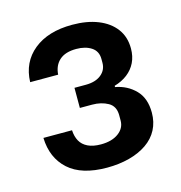

<svg xmlns="http://www.w3.org/2000/svg" viewBox="-76 -877 556 590"><g transform="rotate(-15 202.0 -582.0)"><path d="M195 -356Q114 -356 72.5 -393.5Q31 -431 29 -495H120Q121 -475 129 -460.5Q137 -446 153.5 -438Q170 -430 195 -430Q230 -430 251 -445.5Q272 -461 272 -485V-502Q272 -531 250.5 -543Q229 -555 200 -555H161V-619H197Q228 -619 246 -633.5Q264 -648 264 -671V-683Q264 -708 245 -720.5Q226 -733 197 -733Q162 -733 143.5 -716.5Q125 -700 123 -671H34Q36 -734 81.5 -771Q127 -808 204 -808Q251 -808 286 -794Q321 -780 340.5 -754Q360 -728 360 -691Q360 -666 350.5 -646.5Q341 -627 323.5 -613.5Q306 -600 282 -593V-589Q320 -582 345.5 -556Q371 -530 371 -484Q371 -454 358.5 -430Q346 -406 322 -389.5Q298 -373 265.5 -364.5Q233 -356 195 -356Z"/></g></svg>

Font: Hubot Sans Condensed ExtraLight Medium
Style: Regular
Weight: 500
Version: Version 2.000